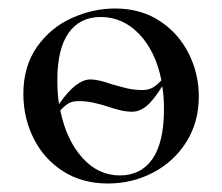

<svg xmlns="http://www.w3.org/2000/svg" viewBox="-20 -419 523 452"><path d="M448 -192Q448 -131 418.5 -84.5Q389 -38 340 -12.5Q291 13 234 13Q174 13 129 -15.5Q84 -44 59.5 -92.5Q35 -141 35 -198Q35 -263 67 -308.5Q99 -354 149 -376.5Q199 -399 251 -399Q311 -399 355.5 -370Q400 -341 424 -293.5Q448 -246 448 -192ZM115 -231Q115 -198 119 -174Q159 -232 193 -232Q211 -232 242 -221Q247 -220 269.5 -213.5Q292 -207 315 -207Q329 -207 339 -212.5Q349 -218 360 -230Q346 -299 307.5 -339Q269 -379 217 -379Q168 -379 141.5 -341.5Q115 -304 115 -231ZM366 -162Q366 -193 362 -216Q340 -181 324 -168.5Q308 -156 291 -156Q278 -156 263 -159.5Q248 -163 234 -168Q219 -173 201 -177Q183 -181 166 -181Q150 -181 141 -175.5Q132 -170 122 -159Q136 -90 173.5 -48Q211 -6 262 -6Q312 -6 339 -45Q366 -84 366 -162Z"/></svg>

Font: Cormorant Infant Medium
Style: Regular
Weight: 500
Designer: Christian Thalmann (Catharsis Fonts)
Version: Version 3.000